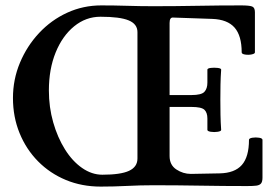

<svg xmlns="http://www.w3.org/2000/svg" viewBox="-20 -686 1022 711"><path d="M353 5Q283 5 224 -19.5Q165 -44 121 -88.5Q77 -133 52.5 -193Q28 -253 28 -323Q28 -392 54 -454Q80 -516 125 -564Q170 -612 229 -639Q288 -666 355 -666Q403 -666 451.5 -664.5Q500 -663 548 -663Q630 -663 710.5 -664.5Q791 -666 873 -666Q903 -666 913.5 -662Q924 -658 924 -641V-492Q924 -487 912 -484.5Q900 -482 887.5 -484Q875 -486 875 -492Q875 -554 848.5 -584Q822 -614 766 -616L621 -621Q608 -622 608 -601V-334H689Q726 -334 737 -346Q748 -358 748 -380V-428Q748 -433 760.5 -434.5Q773 -436 786 -434.5Q799 -433 799 -428Q797 -400 796.5 -372.5Q796 -345 796 -317Q796 -289 796.5 -261Q797 -233 799 -205Q799 -200 786 -198Q773 -196 760.5 -198Q748 -200 748 -205V-247Q748 -269 737 -279.5Q726 -290 689 -290H608V-108Q608 -75 633 -58.5Q658 -42 687 -42L793 -44Q849 -45 875.5 -75Q902 -105 902 -168Q902 -174 914.5 -176Q927 -178 939.5 -176Q952 -174 952 -168V-28Q952 -13 946.5 -6.5Q941 0 929 1.5Q917 3 895 3Q808 3 721.5 1.5Q635 0 548 0Q499 0 450.5 2.5Q402 5 353 5ZM359 -39Q427 -39 458 -53.5Q489 -68 489 -99V-567Q489 -597 456.5 -610.5Q424 -624 352 -624Q298 -624 254.5 -588.5Q211 -553 186 -491.5Q161 -430 161 -351Q161 -289 177 -233Q193 -177 220.5 -133Q248 -89 284 -64Q320 -39 359 -39Z"/></svg>

Font: Junicode VF
Style: Regular
Weight: 400
Designer: Peter S. Baker
Version: Version 2.213